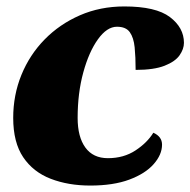

<svg xmlns="http://www.w3.org/2000/svg" viewBox="-20 -566 591 596"><path d="M260 10Q192 10 137.5 -11Q83 -32 52 -78Q21 -124 21 -200Q21 -271 46.5 -333.5Q72 -396 118.5 -443.5Q165 -491 228 -518.5Q291 -546 366 -546Q464 -546 507.5 -513Q551 -480 551 -433Q551 -414 537.5 -394.5Q524 -375 491 -362Q458 -349 401 -349Q401 -389 398 -419Q395 -449 383 -466Q371 -483 343 -483Q312 -483 284 -444Q256 -405 238.5 -341Q221 -277 221 -200Q221 -141 245 -108Q269 -75 315 -75Q364 -75 400.5 -99Q437 -123 456 -154Q483 -142 483 -117Q483 -86 457 -56.5Q431 -27 381.5 -8.5Q332 10 260 10Z"/></svg>

Font: Noto Serif Black
Style: Italic
Weight: 900
Italic angle: -12°
Designer: Monotype Design Team
Foundry: Monotype Imaging Inc.
Version: Version 2.013